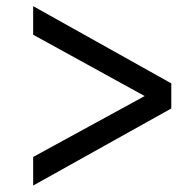

<svg xmlns="http://www.w3.org/2000/svg" viewBox="-20 -650 567 613"><path d="M441.9 -343.3 85.9 -539.1V-630.4L526.9 -383.8V-303.7L85.9 -57.6V-148.9Z"/></svg>

Font: Meera Inimai
Style: Regular
Weight: 400
Version: 2.0.0+20160526